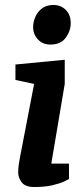

<svg xmlns="http://www.w3.org/2000/svg" viewBox="-20 -745 339 771"><path d="M118 6Q81 6 67 -13Q53 -32 53 -52Q53 -67 55.5 -84.5Q58 -102 60 -112L117 -408L42 -424V-486L240 -505V-408L186 -88H257V-26Q254 -24 237 -16Q220 -8 190 -1Q160 6 118 6ZM182 -566Q152 -566 132.5 -586.5Q113 -607 113 -636Q113 -657 122 -677.5Q131 -698 149 -711.5Q167 -725 195 -725Q224 -725 244 -705.5Q264 -686 264 -652Q264 -621 244 -593.5Q224 -566 182 -566Z"/></svg>

Font: Faustina Light
Style: Bold Italic
Weight: 700
Italic angle: -8°
Version: Version 1.200